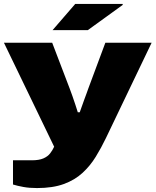

<svg xmlns="http://www.w3.org/2000/svg" viewBox="-20 -745 790 975"><path d="M168 210Q129 210 99 204.5Q69 199 46 192V69H141Q178 69 200 59.5Q222 50 234.5 34Q247 18 255 0L0 -528H245L334 -295Q340 -280 347.5 -258Q355 -236 362.5 -214Q370 -192 375 -175H385Q390 -188 395.5 -204.5Q401 -221 407.5 -238Q414 -255 419.5 -270.5Q425 -286 429 -297L515 -528H750L518 -44Q494 6 466 51.5Q438 97 399 133Q360 169 304 189.5Q248 210 168 210ZM247 -592 362 -725H603V-720L426 -592Z"/></svg>

Font: Archivo Expanded Black
Style: Regular
Weight: 900
Width: 7
Designer: Hector Gatti
Foundry: Omnibus-Type
Version: Version 2.001